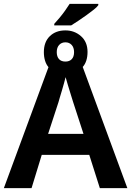

<svg xmlns="http://www.w3.org/2000/svg" viewBox="-20 -978 682 998"><path d="M232 -629Q220 -643 214 -663Q208 -683 208 -707Q208 -760 239 -790Q270 -820 320 -820Q367 -820 401 -790Q435 -760 435 -708Q435 -683 428.5 -663Q422 -643 410 -630L642 0H499L444 -173H197L144 0H0ZM230 -282H414L360 -448Q356 -462 348 -486.5Q340 -511 333 -535.5Q326 -560 321 -577Q318 -565 313 -546.5Q308 -528 302 -508Q296 -488 291 -471.5Q286 -455 284 -447ZM320 -658Q341 -658 353 -670.5Q365 -683 365 -707Q365 -731 352.5 -744.5Q340 -758 320 -758Q300 -758 287.5 -744.5Q275 -731 275 -707Q275 -684 286.5 -671Q298 -658 320 -658ZM262 -854Q275 -868 290 -886Q305 -904 318.5 -923Q332 -942 342 -958H491V-951Q484 -941 467 -927.5Q450 -914 428.5 -898.5Q407 -883 386.5 -869.5Q366 -856 350 -846H262Z"/></svg>

Font: Noto Sans Display SemiBold
Style: Regular
Weight: 600
Designer: Monotype Design Team
Foundry: Monotype Imaging Inc.
Version: Version 2.003